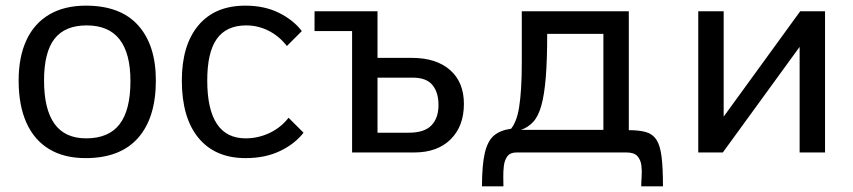

<svg xmlns="http://www.w3.org/2000/svg" viewBox="-20 -540 3022 680"><path d="M283 20Q207 20 154 -12Q101 -44 73.5 -105.5Q46 -167 46 -255Q46 -338 73.5 -397.5Q101 -457 154.5 -488.5Q208 -520 284 -520Q407 -520 469.5 -450Q532 -380 532 -255Q532 -123 469 -51.5Q406 20 283 20ZM285 -50Q365 -50 403.5 -100Q442 -150 442 -253Q442 -351 403.5 -400.5Q365 -450 287 -450Q210 -450 173 -402.5Q136 -355 136 -255Q136 -153 173 -101.5Q210 -50 285 -50Z M1055 -70Q1024 -30 971.5 -5Q919 20 850 20Q742 20 683 -51.5Q624 -123 624 -255Q624 -380 682.5 -450Q741 -520 849 -520Q916 -520 967 -495Q1018 -470 1049 -430L996 -377Q969 -412 931.5 -431Q894 -450 852 -450Q782 -450 748 -402.5Q714 -355 714 -255Q714 -153 748 -101.5Q782 -50 850 -50Q894 -50 934.5 -69Q975 -88 1002 -123Z M1094 -500H1285V-497L1252 -430H1094ZM1227 -500H1317V-70H1428Q1483 -70 1508 -96Q1533 -122 1533 -168Q1533 -213 1511.5 -239Q1490 -265 1442 -265H1252V-335H1439Q1525 -335 1574 -292Q1623 -249 1623 -172Q1623 -93 1576 -46.5Q1529 0 1447 0H1227Z M1687 120Q1687 45 1697 2Q1707 -41 1729.5 -60Q1752 -79 1790 -84Q1799 -95 1806.5 -113.5Q1814 -132 1818.5 -160Q1823 -188 1825.5 -227Q1828 -266 1828 -318V-500H2207V-79Q2245 -79 2268.5 -72Q2292 -65 2305 -45Q2318 -25 2323 14.5Q2328 54 2328 120H2251Q2251 106 2252.5 85.5Q2254 65 2251.5 45.5Q2249 26 2237.5 13Q2226 0 2199 0H1809Q1787 0 1777 13.5Q1767 27 1764.5 47.5Q1762 68 1762.5 88Q1763 108 1763 120ZM2117 -80V-420H1918Q1918 -328 1913 -266.5Q1908 -205 1897.5 -167Q1887 -129 1869 -109Q1851 -89 1825 -80Z M2453 -500H2543V-127L2814 -500H2902V0H2812V-374L2540 0H2453Z"/></svg>

Font: Moderustic
Style: Regular
Weight: 400
Designer: Tural Alisoy
Foundry: TAFT Foundry
Version: Version 2.120